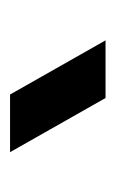

<svg xmlns="http://www.w3.org/2000/svg" viewBox="54 -861 226 374"><g transform="rotate(90 167.0 -674.0)"><path d="M276.4 -580.6H164.1L58.6 -766.6H170.9Z"/></g></svg>

Font: Basically A Sans Serif
Style: Bold
Weight: 700
Designer: Hyung-Suk Kim
Foundry: Mental Design
Version: 1.000